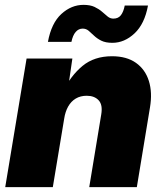

<svg xmlns="http://www.w3.org/2000/svg" viewBox="-20 -770 672 790"><path d="M244.1 -281.7 197.3 0H1.5L89.4 -529.3H277.8L257.3 -388.2L239.3 -394Q271.5 -459 319.6 -498.8Q367.7 -538.6 440.9 -538.6Q501 -538.6 539.3 -511.5Q577.6 -484.4 592.5 -437Q607.4 -389.6 597.2 -328.6L543 0H347.2L396.5 -298.8Q403.3 -338.4 386 -357.2Q368.7 -376 336.9 -376Q311 -376 291.7 -364.5Q272.5 -353 260.5 -331.8Q248.5 -310.5 244.1 -281.7ZM442.4 -593.8Q414.6 -593.8 397 -602.5Q379.4 -611.3 367.2 -623Q355 -634.8 344.5 -643.6Q334 -652.3 320.3 -652.3Q303.2 -652.3 291.3 -638.4Q279.3 -624.5 273.9 -597.7H177.2Q191.4 -674.8 232.4 -712.4Q273.4 -750 323.7 -750Q351.1 -750 369.1 -741.5Q387.2 -732.9 399.9 -721.7Q412.6 -710.4 423.1 -701.9Q433.6 -693.4 446.3 -693.4Q466.8 -693.4 477.5 -707.5Q488.3 -721.7 493.2 -747.1H588.9Q575.2 -671.9 533.7 -632.8Q492.2 -593.8 442.4 -593.8Z"/></svg>

Font: Inter 24pt Black
Style: Italic
Weight: 900
Italic angle: -9.3988°
Designer: Rasmus Andersson
Foundry: rsms
Version: Version 4.001;git-66647c0bb